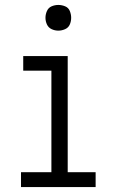

<svg xmlns="http://www.w3.org/2000/svg" viewBox="-20 -757 472 777"><path d="M65 0H367V-60H254V-530H74V-471H188V-60H65ZM216 -633Q230 -633 243.5 -639Q257 -645 262.5 -658Q268 -671 268 -685Q268 -699 262.5 -712.5Q257 -726 243.5 -731.5Q230 -737 216 -737Q202 -737 189 -731.5Q176 -726 170 -712.5Q164 -699 164 -685Q164 -671 170 -658Q176 -645 189 -639Q202 -633 216 -633Z"/></svg>

Font: Iosevka Sparkle Light
Style: Regular
Weight: 300
Designer: Belleve Invis
Foundry: Belleve Invis
Version: Version 4.5.0; ttfautohint (v1.8.3)